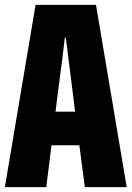

<svg xmlns="http://www.w3.org/2000/svg" viewBox="-20 -768 540 788"><path d="M208 -309.6H288.1L280.3 -374Q278.3 -386.7 250 -614.3H246.1Q242.2 -572.3 215.8 -374ZM328.1 0 305.7 -171.9H191.4L169.9 0H0L126 -748H374L500 0Z"/></svg>

Font: Gen Shin Gothic Monospace Heavy
Style: Bold
Weight: 800
Designer: [Source Han Sans]
Ryoko NISHIZUKA  (kana & ideographs); Paul D. Hunt (Latin, Greek & Cyrillic); Wenlong ZHANG  (bopomofo
Version: Version 1.002.20150607